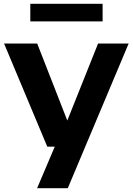

<svg xmlns="http://www.w3.org/2000/svg" viewBox="-20 -777 704 1017"><path d="M230.5 0 1.5 -546.5H177L336.5 -138.5L499.5 -546.5H661.5L339 220H176.5L270 0ZM140.5 -663.5V-757H523.5V-663.5Z"/></svg>

Font: Encode Sans Expanded
Style: Bold
Weight: 700
Width: 7
Designer: Multiple Designers
Foundry: Impallari Type
Version: Version 3.000; ttfautohint (v1.8.3) -l 8 -r 50 -G 200 -x 14 